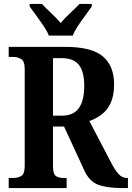

<svg xmlns="http://www.w3.org/2000/svg" viewBox="-20 -951 667 971"><path d="M24 0V-51H49Q70 -51 87.5 -61Q105 -71 105 -112V-601Q105 -642 86.5 -652.5Q68 -663 49 -663H24V-714H309Q444 -714 500.5 -665.5Q557 -617 557 -525Q557 -468 540 -431Q523 -394 494 -372Q465 -350 432 -339L539 -134Q561 -91 579.5 -71Q598 -51 622 -51H627V0H597Q521 0 476 -17Q431 -34 406 -90L304 -311H248V-112Q248 -71 262.5 -61Q277 -51 300 -51H317V0ZM292 -366Q352 -366 379 -404.5Q406 -443 406 -517Q406 -590 378.5 -623.5Q351 -657 293 -657H248V-366ZM227 -771Q218 -794 200 -820.5Q182 -847 163 -873Q144 -899 130 -918V-931H192Q210 -912 238.5 -885Q267 -858 287 -835Q306 -858 335 -885Q364 -912 382 -931H444V-918Q431 -899 411.5 -873Q392 -847 374.5 -820.5Q357 -794 348 -771Z"/></svg>

Font: Noto Serif Khmer Condensed
Style: Bold
Weight: 700
Width: 3
Designer: Danh Hong and the Monotype Design Team
Foundry: Monotype Imaging Inc.
Version: Version 2.004; ttfautohint (v1.8.4.7-5d5b)